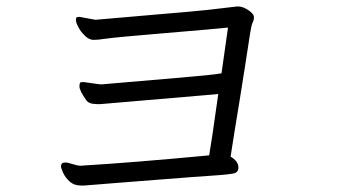

<svg xmlns="http://www.w3.org/2000/svg" viewBox="-20 -641 1040 592"><path d="M238 -388 288 -381H295Q323 -383 365 -387Q407 -391 522.5 -400.5Q638 -410 663 -415L683 -556Q646 -552 490.5 -539Q335 -526 308.5 -522Q282 -518 268.5 -518Q255 -518 242 -530.5Q229 -543 221.5 -557.5Q214 -572 214 -579.5Q214 -587 217.5 -588Q221 -589 225 -589L274 -580L286 -581Q313 -583 355.5 -587Q398 -591 447.5 -595Q497 -599 558.5 -604.5Q620 -610 663.5 -615.5Q707 -621 710 -621H715Q729 -621 746 -609.5Q763 -598 763 -588.5Q763 -579 759 -571.5Q755 -564 750.5 -534Q746 -504 737 -446Q728 -388 719 -332.5Q710 -277 702.5 -231.5Q695 -186 691 -158Q715 -144 715 -125V-124Q715 -109 699.5 -106Q684 -103 655.5 -101Q627 -99 571.5 -95Q516 -91 455.5 -86Q395 -81 340.5 -77Q286 -73 265.5 -71Q245 -69 240 -69H229Q208 -69 194.5 -81.5Q181 -94 174.5 -108.5Q168 -123 168 -128Q168 -140 181 -140Q189 -140 204 -135Q219 -130 229 -130L243 -131Q392 -140 625 -162Q631 -195 653 -351L290 -320H279Q254 -320 246 -332Q225 -362 225 -374Q225 -386 228.5 -387Q232 -388 238 -388Z"/></svg>

Font: LXGW WenKai
Style: Regular
Weight: 400
Designer: LXGW / Fontworks Inc.
Foundry: LXGW / Fontworks Inc.
Version: Version 1.520; June 14, 2025